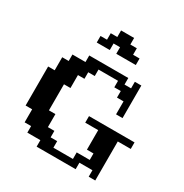

<svg xmlns="http://www.w3.org/2000/svg" viewBox="-211 -1114 1222 1277"><g transform="rotate(30 400.0 -475.0)"><path d="M549.8 -49.8V0H250V-49.8H149.9V-100.1H100.1V-200.2H49.8V-500H100.1V-600.1H149.9V-649.9H250V-700.2H549.8V-649.9H600.1V-700.2H649.9V-450.2H600.1V-549.8H549.8V-600.1H500V-649.9H350.1V-600.1H299.8V-549.8H250V-450.2H200.2V-250H250V-149.9H299.8V-100.1H350.1V-49.8H500V-100.1H600.1V-149.9H549.8V-299.8H450.2V-350.1H799.8V-299.8H700.2V0H649.9V-49.8ZM549.8 -799.8H399.9V-850.1H350.1V-799.8H250V-850.1H299.8V-899.9H350.1V-950.2H450.2V-899.9H500V-850.1H549.8Z"/></g></svg>

Font: Redaction 50
Style: Bold
Weight: 700
Designer: Jeremy Mickel / Forest Young
Foundry: MCKL
Version: Version 2.001;hotconv 1.0.113;makeotfexe 2.5.65598 DEVELOPME